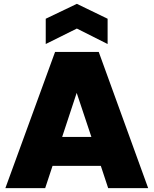

<svg xmlns="http://www.w3.org/2000/svg" viewBox="-20 -974 795 994"><path d="M540 0 502 -115.2H252L213.9 0H7.8L265.1 -705.1H491.2L747.1 0ZM537.1 -877V-746.1L377.9 -826.2L216.8 -746.1V-877L377.9 -954.1ZM453.1 -265.1 377 -493.2 301.8 -265.1Z"/></svg>

Font: Poppins ExtraBold
Style: Regular
Weight: 800
Designer: Ninad Kale (Devanagari), Jonny Pinhorn (Latin)
Foundry: Indian Type Foundry
Version: Version 3.200;PS 1.000;hotconv 16.6.54;makeotf.lib2.5.65590